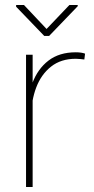

<svg xmlns="http://www.w3.org/2000/svg" viewBox="-20 -747 374 767"><path d="M110.4 0H84V-528.3H110.4V-436.5ZM316.9 -509.3Q309.1 -510.3 300.5 -511.2Q292 -512.2 282.7 -512.2Q223.6 -512.2 184.1 -481Q144.5 -449.7 124.8 -397.7Q105 -345.7 105 -283.2L87.4 -281.7Q87.4 -356 108.9 -413.8Q130.4 -471.7 173.6 -504.9Q216.8 -538.1 282.7 -538.1Q294.9 -538.1 304.2 -536.6Q313.5 -535.2 319.8 -532.7ZM290.5 -722.2 176.3 -603.5H156.7L44.4 -720.2V-727.1H75.7L166 -631.3L257.3 -727.1H290.5Z"/></svg>

Font: Heebo Thin
Style: Regular
Weight: 250
Designer: Oded Ezer
Foundry: Ezer Type House
Version: Version 3.100